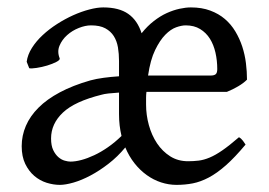

<svg xmlns="http://www.w3.org/2000/svg" viewBox="-20 -489 732 523"><path d="M652.8 -272Q643.1 -262.2 628.4 -253.7Q613.8 -245.1 598.1 -238.8H378.9Q377.9 -230.5 377.9 -221.7V-204.1Q377.9 -175.8 385.5 -148.2Q393.1 -120.6 407.7 -98.6Q422.4 -76.7 443.6 -63.2Q464.8 -49.8 492.2 -49.8Q507.3 -49.8 521.2 -51.5Q535.2 -53.2 551 -59.8Q566.9 -66.4 585.9 -79.6Q605 -92.8 630.9 -115.2Q637.2 -111.8 641.8 -105.5Q646.5 -99.1 648.9 -95.2Q619.6 -60.1 595.2 -38.6Q570.8 -17.1 548.6 -5.4Q526.4 6.3 505.1 10.5Q483.9 14.6 460.9 14.6Q439.5 14.6 418.7 7.8Q397.9 1 379.6 -12.2Q361.3 -25.4 346.4 -44.2Q331.5 -63 321.3 -87.4Q300.3 -62 275.6 -43Q251 -23.9 226.6 -11Q202.1 2 180.2 8.3Q158.2 14.6 143.1 14.6Q125.5 14.6 106.9 8.8Q88.4 2.9 73.5 -9.8Q58.6 -22.5 48.8 -42.5Q39.1 -62.5 39.1 -90.8Q39.1 -119.6 50.5 -146.2Q62 -172.9 85 -195.8Q107.9 -218.8 143.1 -237.5Q178.2 -256.3 226.1 -270Q242.2 -274.4 262.5 -277.1Q282.7 -279.8 304.2 -281.2V-323.2Q304.2 -342.3 301.3 -359.9Q298.3 -377.4 290 -390.6Q281.7 -403.8 266.8 -411.9Q252 -419.9 228 -419.9Q212.4 -419.9 194.6 -412.8Q176.8 -405.8 162.8 -393.3Q148.9 -380.9 142.1 -364.5Q135.3 -348.1 142.6 -330.1Q144 -325.7 133.5 -320.3Q123 -314.9 108.6 -310.5Q94.2 -306.2 79.8 -304Q65.4 -301.8 59.6 -303.2L52.7 -320.8Q55.2 -339.8 66.9 -358.4Q78.6 -377 96.2 -393.3Q113.8 -409.7 135.5 -423.6Q157.2 -437.5 179.4 -447.5Q201.7 -457.5 223.1 -463.1Q244.6 -468.8 261.2 -468.8Q304.2 -468.8 329.3 -451.2Q354.5 -433.6 365.7 -398.4Q381.3 -418 398.9 -431.6Q416.5 -445.3 434.3 -453.4Q452.1 -461.4 469 -465.1Q485.8 -468.8 500 -468.8Q529.8 -468.8 552.7 -460.2Q575.7 -451.7 592.5 -437.3Q609.4 -422.9 621.1 -403.3Q632.8 -383.8 639.9 -362.1Q647 -340.3 649.9 -317.1Q652.8 -293.9 652.8 -272ZM311 -118.7Q307.6 -132.8 305.9 -147.5Q304.2 -162.1 304.2 -178.2V-236.8Q288.1 -235.8 275.4 -234.4Q262.7 -232.9 256.8 -231Q183.6 -212.9 151.4 -182.4Q119.1 -151.9 119.1 -111.8Q119.1 -92.3 125 -80.1Q130.9 -67.9 139.2 -60.8Q147.5 -53.7 156.5 -51.3Q165.5 -48.8 171.9 -48.8Q185.1 -48.8 201.7 -53.2Q218.3 -57.6 236.6 -66.2Q254.9 -74.7 273.9 -87.9Q293 -101.1 311 -118.7ZM485.8 -419.9Q474.6 -419.9 459.7 -414.6Q444.8 -409.2 430.2 -394.3Q415.5 -379.4 402.6 -352.8Q389.6 -326.2 383.3 -283.2H553.2Q563.5 -283.2 567.6 -286.9Q571.8 -290.5 571.8 -300.8Q571.8 -324.2 566.9 -345.7Q562 -367.2 551.8 -383.5Q541.5 -399.9 525.1 -409.9Q508.8 -419.9 485.8 -419.9Z"/></svg>

Font: Noto Serif Devanagari
Style: Bold
Weight: 700
Designer: Monotype Design Team
Foundry: Monotype Imaging Inc.
Version: Version 1.01